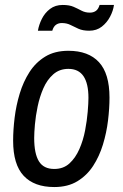

<svg xmlns="http://www.w3.org/2000/svg" viewBox="-20 -743 496 775"><path d="M199 12Q118 12 75.5 -33.5Q33 -79 33 -175Q33 -218 39 -267.5Q45 -317 59.5 -365Q74 -413 99 -452Q124 -491 162.5 -514.5Q201 -538 256 -538Q337 -538 379.5 -492Q422 -446 422 -349Q422 -306 416 -256.5Q410 -207 395.5 -159.5Q381 -112 356 -73.5Q331 -35 292.5 -11.5Q254 12 199 12ZM199 -61Q236 -61 260.5 -83.5Q285 -106 300.5 -141.5Q316 -177 323.5 -216.5Q331 -256 334 -291.5Q337 -327 337 -348Q337 -406 317 -435.5Q297 -465 256 -465Q220 -465 195 -443Q170 -421 155 -386.5Q140 -352 132 -313.5Q124 -275 121 -241Q118 -207 118 -186Q118 -123 137 -92Q156 -61 199 -61ZM133 -619Q137 -643 149 -667Q161 -691 182 -707Q203 -723 233 -723Q260 -723 277 -715.5Q294 -708 309 -700Q324 -692 343 -692Q357 -692 367 -699Q377 -706 382 -723H440Q437 -700 424.5 -676Q412 -652 391 -635.5Q370 -619 340 -619Q314 -619 296.5 -627Q279 -635 264 -642.5Q249 -650 229 -650Q216 -650 206 -643Q196 -636 191 -619Z"/></svg>

Font: Archivo Narrow
Style: Italic
Weight: 400
Italic angle: -8°
Designer: Hector Gatti
Foundry: Omnibus-Type
Version: Version 3.002